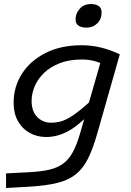

<svg xmlns="http://www.w3.org/2000/svg" viewBox="-20 -701 654 960"><path d="M380.9 -35.5 494.2 -430.3 556.2 -429.4H579L465.7 -31.4Q444 45.1 418.9 94.3Q393.7 143.5 357.3 171.9Q321 200.4 265.5 213.8Q210 227.3 128 232.3L10.2 239V166L125.7 160Q186.5 157 227.9 147.1Q269.2 137.3 297.5 115.7Q325.9 94 345.2 57.6Q364.5 21.2 380.9 -35.5ZM511 -371.1Q483.1 -387.8 452.6 -395.6Q422.2 -403.5 389.7 -403.5Q326 -403.5 278.5 -384.9Q231.1 -366.4 200 -336.3Q168.9 -306.1 153.4 -269.3Q138 -232.5 138 -196.3Q138 -145.2 165.8 -116.3Q193.6 -87.4 236.4 -87.4Q257.3 -87.4 278.4 -92.4Q299.4 -97.4 324.5 -111.5Q349.6 -125.5 382.7 -152.2Q415.9 -179 461.3 -222.5L436 -139.5Q370.1 -71 317.7 -43.5Q265.3 -16 210.6 -16Q165.5 -16 128.3 -36.5Q91.2 -57.1 69.7 -95.3Q48.1 -133.6 48.1 -187.7Q48.1 -266.6 89.4 -331.7Q130.7 -396.8 207.2 -435.8Q283.7 -474.8 388.8 -474.8Q484 -474.8 579 -429.4ZM412 -562.8Q388.4 -562.8 373.2 -572.4Q357.9 -582 357.9 -604.1Q357.9 -633.8 378.7 -657.2Q399.6 -680.7 433.9 -680.7Q459.6 -680.7 473.8 -670.5Q488 -660.3 488 -639.1Q488 -605.6 466.5 -584.2Q445 -562.8 412 -562.8Z"/></svg>

Font: Intel One Mono Light
Style: Italic
Weight: 300
Italic angle: -16°
Monospace: yes
Designer: Fred Shallcrass
Foundry: Frere-Jones Type LLC
Version: Version 1.004